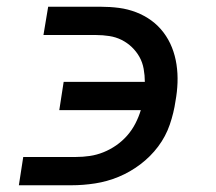

<svg xmlns="http://www.w3.org/2000/svg" viewBox="-20 -550 640 570"><path d="M36 0 49 -84H206Q226 -84 246.5 -87Q267 -90 287 -98Q307 -106 325 -118.5Q343 -131 357.5 -147.5Q372 -164 382 -183.5Q392 -203 398 -223H156L169 -307H410Q410 -326 406.5 -345.5Q403 -365 394 -381Q385 -397 371.5 -410Q358 -423 341 -431.5Q324 -440 304.5 -443Q285 -446 266 -446H109L123 -530H279Q307 -530 333.5 -526.5Q360 -523 384.5 -513.5Q409 -504 429.5 -489Q450 -474 465.5 -453.5Q481 -433 490.5 -409Q500 -385 504 -358.5Q508 -332 507 -304.5Q506 -277 501 -250Q496 -215 484 -180Q472 -145 449.5 -115Q427 -85 396.5 -62Q366 -39 332 -25Q298 -11 262.5 -5.5Q227 0 192 0Z"/></svg>

Font: Iosevka Curly Slab MdEx
Style: Italic
Weight: 500
Width: 7
Italic angle: -9°
Monospace: yes
Designer: Belleve Invis
Foundry: Belleve Invis
Version: Version 11.0.0; ttfautohint (v1.8.3)